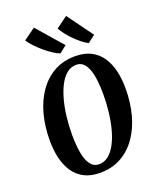

<svg xmlns="http://www.w3.org/2000/svg" viewBox="-182 -1123 1015 1239"><g transform="rotate(-20 326.0 -503.5)"><path d="M288.5 10Q224.5 10 179.5 -13.2Q134.5 -36.5 106.2 -78.5Q78 -120.5 65 -176.2Q52 -232 52 -296.5Q52 -392.5 74.2 -475.5Q96.5 -558.5 140 -620.8Q183.5 -683 246.5 -718Q309.5 -753 390.5 -753Q454.5 -753 499.5 -729.8Q544.5 -706.5 572.8 -664.5Q601 -622.5 614 -567Q627 -511.5 627 -446.5Q627 -350.5 604.8 -267.5Q582.5 -184.5 539 -122.2Q495.5 -60 432.5 -25Q369.5 10 288.5 10ZM300 -44.5Q336 -44.5 364.8 -67.5Q393.5 -90.5 415 -131Q436.5 -171.5 450.8 -224.5Q465 -277.5 472 -338Q479 -398.5 479 -460.5Q479 -509 474.2 -552Q469.5 -595 458.2 -628Q447 -661 427.5 -679.8Q408 -698.5 379 -698.5Q343 -698.5 314.2 -675.5Q285.5 -652.5 264.2 -612Q243 -571.5 228.5 -518.5Q214 -465.5 207 -405.2Q200 -345 200 -282.5Q200 -234 204.8 -191Q209.5 -148 220.8 -115Q232 -82 251.5 -63.2Q271 -44.5 300 -44.5ZM554.5 -841 503.5 -802Q483 -812.5 460.2 -830.5Q437.5 -848.5 415.5 -870.8Q393.5 -893 375.5 -916Q357.5 -939 347 -959L426 -1017ZM358.5 -841 309 -802Q288 -810 261.2 -827.5Q234.5 -845 207.5 -868Q180.5 -891 158.5 -914.8Q136.5 -938.5 124 -958.5L205 -1017Z"/></g></svg>

Font: Merriweather 24pt SemiCondensed
Style: Bold Italic
Weight: 700
Width: 4
Italic angle: -7.8°
Designer: Eben Sorkin
Foundry: Eben Sorkin
Version: Version 2.101